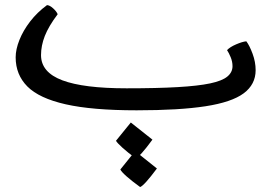

<svg xmlns="http://www.w3.org/2000/svg" viewBox="-20 -421 1065 754"><path d="M516.6 12.2Q341.8 12.2 237.5 -11.5Q133.3 -35.2 87.4 -81.5Q41.5 -127.9 41.5 -195.8Q41.5 -227.1 56.2 -263.9Q70.8 -300.8 98.4 -336.7Q126 -372.6 164.6 -400.9Q175.3 -400.4 188.5 -388.4Q201.7 -376.5 206.5 -365.2Q170.9 -317.9 156 -279.8Q141.1 -241.7 141.1 -204.6Q141.1 -137.2 224.6 -105.7Q308.1 -74.2 477.1 -74.2Q597.2 -74.2 677.5 -78.9Q757.8 -83.5 805.2 -93.5Q852.5 -103.5 872.8 -120.4Q893.1 -137.2 893.1 -161.1Q893.1 -178.7 886 -196Q878.9 -213.4 871.6 -224.1Q882.8 -236.3 907.2 -246.8Q931.6 -257.3 947.3 -258.8Q960 -242.2 971.9 -210Q983.9 -177.7 983.9 -145.5Q983.9 -89.4 936.8 -54.4Q889.6 -19.5 786.9 -3.7Q684.1 12.2 516.6 12.2ZM530.3 313.5Q498.5 290.5 477.5 272Q456.5 253.4 452.6 244.6L510.7 172.4L596.2 240.7Q545.9 308.1 530.3 313.5ZM512.7 200.7Q481.4 177.7 460.7 158.9Q439.9 140.1 435.5 131.8L493.7 60.1L578.6 127.4Q528.8 195.3 512.7 200.7Z"/></svg>

Font: Harmattan
Style: Bold
Weight: 700
Designer: George W. Nuss III and SIL International
Foundry: SIL International
Version: Version 4.000